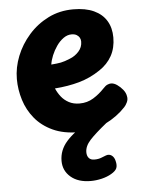

<svg xmlns="http://www.w3.org/2000/svg" viewBox="-55 -597 652 870"><g transform="rotate(-5 271.5 -162.0)"><path d="M288.2 3.9Q219.2 3.9 170 -18.9Q120.8 -41.7 89.6 -79.6Q58.4 -117.4 43.7 -164.7Q29 -212 29 -260Q29 -312.6 49.5 -364.1Q70 -415.7 107.7 -458.4Q145.3 -501.2 196.8 -527Q248.3 -552.8 311.1 -552.8Q366.6 -552.8 404.5 -535.3Q442.4 -517.8 461.7 -485.8Q481 -453.9 481 -410Q481 -362.6 461.2 -326.6Q441.3 -290.7 404.1 -266.1Q359.3 -235.8 308.2 -221.5Q257 -207.2 197.3 -202.9Q206.1 -182.4 219.8 -164.9Q233.6 -147.4 254.3 -136.3Q275 -125.2 303.1 -125.2Q337.8 -125.2 365.7 -142.4Q393.6 -159.7 415.4 -183Q426.9 -195.7 435.9 -199.4Q445 -203.2 452 -203.2Q465.6 -203.2 479.8 -193.3Q494.1 -183.4 505.6 -169.2Q517 -154.9 519.3 -139.8Q522.7 -125.6 516.2 -111.8Q509.7 -98.1 502.7 -91.1Q465.7 -51.1 410.3 -23.6Q355 3.9 288.2 3.9ZM190.2 -312.1Q217 -314.1 234.3 -317.4Q251.6 -320.8 276.1 -331.1Q299.8 -340.2 317 -359.3Q334.2 -378.3 334.2 -404Q334.2 -414.1 329.7 -422.1Q325.1 -430.1 316.1 -435.3Q307.1 -440.4 293.3 -440.4Q273.8 -440.4 256.1 -427.6Q238.3 -414.7 224.7 -395Q211 -375.3 201.9 -353.3Q192.9 -331.2 190.2 -312.1ZM322.9 229.1Q265.4 229.1 231.9 200.3Q198.4 171.6 198.4 127.1Q198.4 78.1 232.7 39.1Q266.9 0.1 332.1 -36.9H416V-26.9Q363.3 15.6 338.5 42.7Q313.7 69.8 313.7 97.6Q313.7 114 322.1 123.8Q330.6 133.7 347.1 133.7Q366 133.7 379.2 128.2Q392.4 122.8 401.4 119.6Q415.6 114.6 427.1 122.7Q438.7 130.8 442.7 148.7Q447.7 168.7 442.5 181.4Q437.3 194.1 417 205.8Q398 217 372.6 223.1Q347.1 229.1 322.9 229.1Z"/></g></svg>

Font: Playpen Sans Thai
Style: Regular
Weight: 400
Designer: Sirin Gunkloy, Laura Meseguer, Veronika Burian, José Scaglione
Foundry: TypeTogether
Version: Version 2.000